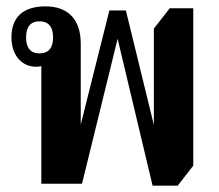

<svg xmlns="http://www.w3.org/2000/svg" viewBox="-20 -578 690 604"><path d="M460 6H539L588 -57V-552H514L464 -488V-185L376 -545H324L234 -186V-441C234 -518 193 -558 123 -558C51 -558 16 -522 16 -461C16 -402 50 -368 94 -368C100 -368 105 -369 110 -370V0H238L350 -456ZM104 -410C76 -410 62 -428 62 -460C62 -493 76 -511 104 -511C133 -511 147 -493 147 -460C147 -428 133 -410 104 -410Z"/></svg>

Font: Noto Serif Thai Condensed
Style: Bold
Weight: 700
Width: 3
Designer: Monotype Design Team
Foundry: Monotype Imaging Inc.
Version: Version 2.002